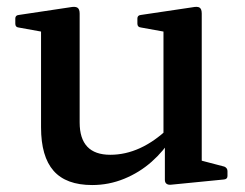

<svg xmlns="http://www.w3.org/2000/svg" viewBox="-20 -522 705 552"><path d="M560 -162V-32L541 -65L625 -43Q634 -39 634 -30V-16Q634 -7 624 -6L472 9Q464 10 459 6.5Q454 3 454 -5V-121L450 -131V-162ZM245 10Q170 10 134 -31Q98 -72 98 -156V-315H209V-170Q209 -77 297 -77Q384 -77 464 -153L474 -126Q451 -88 416 -57Q381 -26 337 -8Q293 10 245 10ZM450 -162V-315H560V-162ZM98 -315V-462L116 -428L33 -443Q24 -444 24 -454V-469Q24 -478 34 -479L181 -501Q196 -504 202.5 -500Q209 -496 209 -483V-315ZM450 -315V-462L468 -428L385 -443Q375 -444 375 -454V-469Q375 -478 385 -479L533 -501Q548 -504 554 -500Q560 -496 560 -483V-315Z"/></svg>

Font: Hahmlet Medium
Style: Regular
Weight: 500
Version: Version 1.002